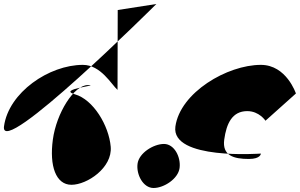

<svg xmlns="http://www.w3.org/2000/svg" viewBox="-26 -919 1498 959"><path d="M-6 -288C-29 -119 755 -899 755 -899L562 -869L561 -470C532 -495 478 -595 388 -595C219 -595 17 -457 -6 -288ZM238 -222C220 -90 253 4 331 4C409 4 536 -81 527 -186C518 -292 440 -422 348 -448C256 -474 483 -494 413 -494C343 -494 256 -354 238 -222Z M661 -101C654 -47 689 20 741 20C793 20 864 -26 871 -80C878 -134 845 -200 793 -200C741 -200 668 -155 661 -101Z M850 -287C874 -457 1109 -595 1277 -595C1405 -595 1452 -452 1452 -452L1300 -316C1300 -316 1269 -364 1209 -364C1133 -364 1105 -301 1094 -222C1083 -142 1141 -125 1217 -125C1277 -125 1277 -152 1277 -152C1277 -152 827 -118 850 -287Z"/></svg>

Font: Chaingun
Style: Ita
Weight: 400
Version: Version 0.91